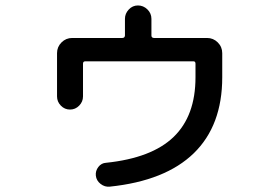

<svg xmlns="http://www.w3.org/2000/svg" viewBox="-20 -657 1040 715"><path d="M192.4 -297.9V-459Q192.4 -482.4 209 -499Q225.6 -515.6 249 -515.6H435.5Q444.3 -515.6 445.3 -524.4V-586.9Q445.3 -606.4 459.5 -621.6Q473.6 -636.7 493.7 -636.7Q513.7 -636.7 528.8 -622.1Q543.9 -607.4 543.9 -586.9V-524.4Q543.9 -516.6 552.7 -515.6H751Q774.4 -515.6 791 -499Q807.6 -482.4 807.6 -459V-369.1Q807.6 -189.5 701.7 -86.4Q595.7 16.6 388.7 38.1Q370.1 40 354.5 27.8Q338.9 15.6 336.9 -2.9Q335 -20.5 346.2 -35.2Q357.4 -49.8 375 -50.8Q544.9 -68.4 626.5 -147Q708 -225.6 708 -369.1V-419.9Q708 -428.7 700.2 -428.7H297.9Q289.1 -428.7 289.1 -419.9V-297.9Q289.1 -278.3 274.9 -263.7Q260.7 -249 240.7 -249Q220.7 -249 206.5 -263.7Q192.4 -278.3 192.4 -297.9Z"/></svg>

Font: Rounded Mgen+ 1mn medium
Style: Regular
Weight: 500
Designer: [Source Han Sans]
Ryoko NISHIZUKA  (kana & ideographs); Paul D. Hunt (Latin, Greek & Cyrillic); Wenlong ZHANG  (bopomofo
Version: Version 1.059.20150602